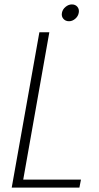

<svg xmlns="http://www.w3.org/2000/svg" viewBox="-20 -848 448 868"><path d="M158 -702H203L85 -36H346L339 0H33ZM292 -752Q276 -752 266.5 -763Q257 -774 260 -790Q263 -806 276.5 -817Q290 -828 305 -828Q321 -828 330 -817Q339 -806 336 -790Q333 -774 320 -763Q307 -752 292 -752Z"/></svg>

Font: Poppins ExtraLight
Style: Italic
Weight: 275
Italic angle: -10°
Designer: Ninad Kale (Devanagari), Jonny Pinhorn (Latin)
Foundry: Indian Type Foundry
Version: Version 3.200;PS 1.000;hotconv 16.6.54;makeotf.lib2.5.65590